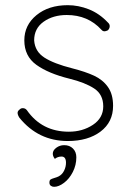

<svg xmlns="http://www.w3.org/2000/svg" viewBox="-20 -535 505 742"><path d="M48 -99Q48 -106 56 -112Q61 -117 68 -117Q78 -117 84 -109Q142 -26 246 -26Q299 -26 339 -52.5Q379 -79 379 -124Q379 -170 344 -193Q309 -216 248 -231Q167 -251 120.5 -284.5Q74 -318 74 -379Q74 -438 121 -476.5Q168 -515 242 -515Q283 -515 323.5 -499Q364 -483 397 -448Q404 -442 404 -434Q404 -425 397 -418Q389 -414 384 -414Q377 -414 372 -420Q320 -477 238 -477Q185 -477 148.5 -451Q112 -425 112 -379Q115 -336 151.5 -312.5Q188 -289 259 -271Q310 -258 343.5 -242.5Q377 -227 397 -199Q417 -171 417 -126Q417 -63 368.5 -26.5Q320 10 242 10Q128 10 55 -80Q48 -91 48 -99ZM189 187Q182 187 176.5 183Q171 179 171 171Q171 162 175 159Q179 156 189.5 153Q200 150 206 147Q220 140 227.5 125Q235 110 235 94Q235 70 218 70Q203 70 192 79Q184 69 184 59Q184 46 197.5 36Q211 26 228 26Q249 26 262 39Q275 52 275 73Q275 103 261.5 129.5Q248 156 227.5 171.5Q207 187 189 187Z"/></svg>

Font: Quicksand Light
Style: Regular
Weight: 300
Designer: Andrew Paglinawan
Foundry: Andrew Paglinawan
Version: Version 3.000